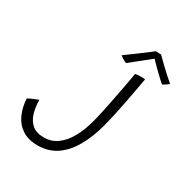

<svg xmlns="http://www.w3.org/2000/svg" viewBox="-189 -987 1110 1150"><g transform="rotate(30 366.0 -412.0)"><path d="M227 9.5Q162 9.5 119.5 -19Q77 -47.5 55.5 -95.8Q34 -144 31.5 -202Q37.5 -205.5 46 -209.8Q54.5 -214 64.5 -218Q74.5 -222 84 -226Q93.5 -230 101 -232.5Q101 -186 112.8 -144.2Q124.5 -102.5 153.8 -76.5Q183 -50.5 236 -50.5Q289 -50.5 329.5 -80.8Q370 -111 399 -163.8Q428 -216.5 445.5 -284Q454 -315 463.8 -360.5Q473.5 -406 483.2 -455.2Q493 -504.5 501.2 -548.5Q509.5 -592.5 514.5 -621.2Q519.5 -650 520 -653.5Q527 -655 536.8 -656Q546.5 -657 556 -657Q565.5 -657 574 -656.5Q582.5 -656 588 -655Q582.5 -624 574.2 -578.2Q566 -532.5 556 -481Q546 -429.5 535.2 -380.8Q524.5 -332 514.5 -294.5Q491 -205 452.2 -136.2Q413.5 -67.5 358 -29Q302.5 9.5 227 9.5ZM597 -832Q616 -812.5 640 -789.5Q664 -766.5 688 -744.5Q712 -722.5 732 -706Q721 -697.5 711 -690.8Q701 -684 692 -679.5Q680.5 -688 663.5 -704Q646.5 -720 628 -738Q609.5 -756 594.2 -771.5Q579 -787 572 -795H580.5Q576.5 -791.5 560.2 -778.5Q544 -765.5 521.8 -747.8Q499.5 -730 477.5 -712.5Q455.5 -695 440 -682.5Q435 -684.5 426 -689.2Q417 -694 407.8 -700Q398.5 -706 394 -710Q423 -731 457.8 -756.5Q492.5 -782 521 -803.5Q549.5 -825 559 -833Q563.5 -833 570.2 -833Q577 -833 584.2 -832.8Q591.5 -832.5 597 -832Z"/></g></svg>

Font: Grandstander Thin ExtraLight
Style: Italic
Weight: 250
Italic angle: -15°
Version: Version 1.200